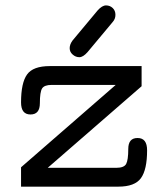

<svg xmlns="http://www.w3.org/2000/svg" viewBox="-20 -697 620 717"><path d="M306.6 -502Q290 -483.4 276.4 -483.4Q262.7 -483.4 251.5 -493.2Q240.2 -502.9 240.2 -517.1Q240.2 -531.2 251 -545.9L344.7 -658.2Q361.3 -676.8 376 -676.8Q390.6 -676.8 400.9 -667Q411.1 -657.2 411.1 -641.6Q411.1 -626 400.4 -614.3ZM158.2 -70.3H414.1Q443.4 -70.3 451.2 -85Q459 -99.6 459 -140.6Q459 -181.6 493.2 -181.6H494.1Q529.3 -181.6 529.3 -135.7Q529.3 -63.5 506.3 -31.7Q483.4 0 421.9 0H58.6V-72.3L412.1 -379.9H172.9Q145.5 -379.9 137.2 -366.7Q128.9 -353.5 128.9 -311.5Q128.9 -269.5 93.8 -269.5Q58.6 -269.5 58.6 -314.5Q58.6 -387.7 81.1 -418.9Q103.5 -450.2 166 -450.2H508.8V-375Z"/></svg>

Font: Jura
Style: DemiBold
Weight: 600
Version: Version 2.5